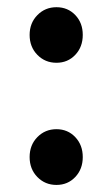

<svg xmlns="http://www.w3.org/2000/svg" viewBox="-20 -506 315 538"><path d="M63 -408.2Q63 -441.4 84.7 -463.6Q106.4 -485.8 138.2 -485.8Q169.9 -485.8 190.9 -463.9Q211.9 -441.9 211.9 -408.2Q211.9 -374.5 190.9 -352.3Q169.9 -330.1 138.2 -330.1Q106.4 -330.1 84.7 -352.3Q63 -374.5 63 -408.2ZM190.9 -10Q169.9 12.2 138.2 12.2Q106.4 12.2 84.7 -10Q63 -32.2 63 -65.9Q63 -99.6 84.7 -121.8Q106.4 -144 138.2 -144Q169.9 -144 190.9 -121.8Q211.9 -99.6 211.9 -65.9Q211.9 -32.2 190.9 -10Z"/></svg>

Font: Toshiba Sans Medium
Style: Regular
Weight: 500
Designer: Paul D. Hunt
Foundry: Toshiba Corporation
Version: Version 2.020;PS 2.0;hotconv 1.0.86;makeotf.lib2.5.63406